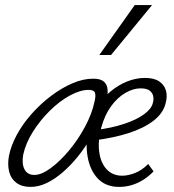

<svg xmlns="http://www.w3.org/2000/svg" viewBox="-20 -726 682 754"><path d="M100 8Q66 8 44.5 -8Q23 -24 16 -51.5Q9 -79 15 -113Q23 -154 46 -196.5Q69 -239 104 -278.5Q139 -318 180 -349Q221 -380 263.5 -398.5Q306 -417 346 -417Q375 -417 388 -405.5Q401 -394 402.5 -374Q404 -354 398 -329Q391 -296 374.5 -259Q358 -222 335.5 -183.5Q313 -145 285.5 -111Q258 -77 227 -50Q196 -23 164 -7.5Q132 8 100 8ZM115 -39Q143 -39 179.5 -66Q216 -93 251.5 -135.5Q287 -178 314 -228.5Q341 -279 351 -326Q357 -350 353 -361.5Q349 -373 328 -373Q295 -373 254.5 -351Q214 -329 176 -291.5Q138 -254 109.5 -209Q81 -164 71 -118Q65 -82 76.5 -60.5Q88 -39 115 -39ZM448 8Q395 8 364 -25Q333 -58 324 -111Q315 -164 327 -223Q335 -267 358 -303Q381 -339 412.5 -365.5Q444 -392 479 -406Q514 -420 549 -420Q585 -420 605 -406.5Q625 -393 631.5 -371Q638 -349 631 -323Q622 -282 583 -252Q544 -222 484 -203Q424 -184 351 -175L353 -215Q418 -223 467.5 -239.5Q517 -256 546 -277.5Q575 -299 580 -321Q584 -333 582 -346.5Q580 -360 568.5 -369.5Q557 -379 532 -379Q503 -379 472 -361Q441 -343 416 -308.5Q391 -274 378 -226Q364 -174 369.5 -130.5Q375 -87 398.5 -61.5Q422 -36 460 -36Q483 -36 510 -46.5Q537 -57 562 -82L583 -53Q566 -35 544.5 -21Q523 -7 498.5 0.5Q474 8 448 8ZM370 -510 509 -706H577L416 -510Z"/></svg>

Font: Ysabeau Infant Light
Style: Italic
Weight: 300
Italic angle: -12°
Designer: Christian Thalmann (Catharsis Fonts)
Version: Version 2.001;gftools[0.9.30]; featfreeze: ss01,ss02,lnum